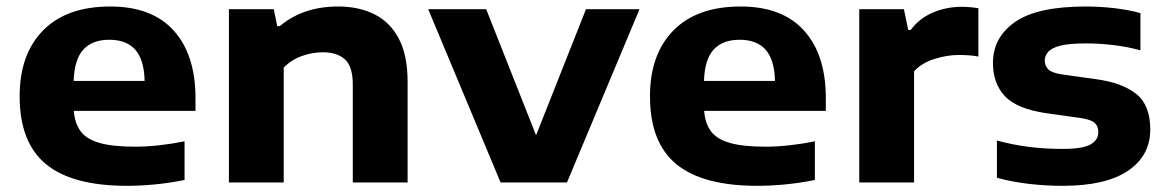

<svg xmlns="http://www.w3.org/2000/svg" viewBox="-20 -576 3684 606"><path d="M381 10.5Q208 10.5 125 -58Q42 -126.5 42 -272Q42 -405 116.2 -480.2Q190.5 -555.5 328 -555.5Q460 -555.5 528.5 -479.2Q597 -403 597 -266.5V-226H213Q216 -186 235 -161Q254 -136 295.5 -124.5Q337 -113 407.5 -113Q442.5 -113 483 -117.5Q523.5 -122 562.5 -130V-8Q513 2 467.8 6.2Q422.5 10.5 381 10.5ZM325 -450.5Q271 -450.5 242.8 -419.2Q214.5 -388 212.5 -320.5H436.5Q435 -387 407.2 -418.8Q379.5 -450.5 325 -450.5Z M702.5 0V-547H844L855 -493.5H863Q936.5 -555.5 1047.5 -555.5Q1112 -555.5 1161.2 -531.2Q1210.5 -507 1238.5 -454.5Q1266.5 -402 1266.5 -317.5V0H1093.5V-309Q1093.5 -366 1068.8 -388.5Q1044 -411 999 -411Q965.5 -411 932.2 -399Q899 -387 875.5 -362.5V0Z M1560 0 1331.5 -547H1514.5L1672 -149L1829.5 -547H1998.5L1769.5 0Z M2370.5 10.5Q2197.5 10.5 2114.5 -58Q2031.5 -126.5 2031.5 -272Q2031.5 -405 2105.8 -480.2Q2180 -555.5 2317.5 -555.5Q2449.5 -555.5 2518 -479.2Q2586.5 -403 2586.5 -266.5V-226H2202.5Q2205.5 -186 2224.5 -161Q2243.5 -136 2285 -124.5Q2326.5 -113 2397 -113Q2432 -113 2472.5 -117.5Q2513 -122 2552 -130V-8Q2502.5 2 2457.2 6.2Q2412 10.5 2370.5 10.5ZM2314.5 -450.5Q2260.5 -450.5 2232.2 -419.2Q2204 -388 2202 -320.5H2426Q2424.5 -387 2396.8 -418.8Q2369 -450.5 2314.5 -450.5Z M2692 0V-547H2833L2846.5 -481.5H2854.5Q2881 -517.5 2923.5 -536Q2966 -554.5 3016 -554.5Q3030 -554.5 3043.2 -553.2Q3056.5 -552 3068 -550V-397.5Q3053.5 -400.5 3037 -401.5Q3020.5 -402.5 3006 -402.5Q2969.5 -402.5 2929.5 -390Q2889.5 -377.5 2865 -351V0Z M3334.5 10.5Q3278.5 10.5 3224.8 4Q3171 -2.5 3126.5 -15V-132.5Q3222.5 -106 3333 -106Q3397 -106 3421.8 -120Q3446.5 -134 3446.5 -159Q3446.5 -177.5 3435.2 -188Q3424 -198.5 3391 -203.5L3283.5 -218.5Q3190 -232 3152 -272.2Q3114 -312.5 3114 -377.5Q3114 -458 3184 -506.8Q3254 -555.5 3407 -555.5Q3452.5 -555.5 3498.8 -550Q3545 -544.5 3579.5 -534.5V-417Q3543.5 -427.5 3498 -433.2Q3452.5 -439 3408.5 -439Q3354.5 -439 3326.5 -431.8Q3298.5 -424.5 3288 -412Q3277.5 -399.5 3277.5 -385Q3277.5 -368.5 3288.5 -357.2Q3299.5 -346 3332.5 -341L3440 -326Q3523 -314.5 3566.8 -279.2Q3610.5 -244 3610.5 -167Q3610.5 -84.5 3540.2 -37Q3470 10.5 3334.5 10.5Z"/></svg>

Font: Encode Sans Exp
Style: Bold
Weight: 700
Width: 7
Designer: Multiple Designers
Foundry: Impallari Type
Version: Version 3.002; ttfautohint (v1.8.3) -l 8 -r 50 -G 200 -x 14 